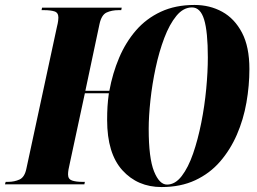

<svg xmlns="http://www.w3.org/2000/svg" viewBox="-41 -745 1040 776"><path d="M612 11Q515 11 453.5 -57Q392 -125 392 -260Q392 -290 393.5 -314.5Q395 -339 399 -368H302L242 -89Q238 -72 236 -60.5Q234 -49 234 -40Q234 -21 250 -15.5Q266 -10 291 -10H302L300 0H-21L-18 -10H-8Q17 -10 38 -19.5Q59 -29 66 -65L189 -636Q193 -652 194 -661Q195 -670 195 -674Q195 -694 179 -699Q163 -704 137 -704H127L129 -714H451L449 -704H438Q411 -704 390 -694.5Q369 -685 361 -647L304 -378H401Q414 -449 440.5 -511.5Q467 -574 508.5 -622Q550 -670 609 -697.5Q668 -725 745 -725Q807 -725 857 -697.5Q907 -670 937 -613Q967 -556 967 -466Q967 -399 955 -330.5Q943 -262 916.5 -201Q890 -140 848.5 -92Q807 -44 748 -16.5Q689 11 612 11ZM634 1Q667 1 693.5 -33.5Q720 -68 739.5 -124.5Q759 -181 772.5 -249Q786 -317 792.5 -386Q799 -455 799 -513Q799 -617 784 -666Q769 -715 735 -715Q700 -715 672 -681Q644 -647 623 -591.5Q602 -536 588 -470.5Q574 -405 567 -340Q560 -275 560 -224Q560 -106 581.5 -52.5Q603 1 634 1Z"/></svg>

Font: Noto Serif Display ExtraCondensed Black
Style: Italic
Weight: 900
Width: 2
Italic angle: -12°
Designer: Monotype Design Team
Foundry: Monotype Imaging Inc.
Version: Version 2.009